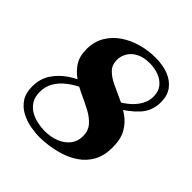

<svg xmlns="http://www.w3.org/2000/svg" viewBox="-187 -813 957 957"><g transform="rotate(45 291.5 -335.0)"><path d="M93 -467Q93 -416 114.5 -383Q136 -350 169.5 -327.5Q203 -305 240.5 -288Q278 -271 311.5 -253Q345 -235 366.5 -210Q388 -185 388 -147Q388 -111 367.5 -84.5Q347 -58 312 -44Q277 -30 234 -30Q209 -30 181.5 -36Q154 -42 131 -55.5Q108 -69 93.5 -92.5Q79 -116 79 -151Q79 -190 97 -220Q115 -250 143.5 -272.5Q172 -295 206 -311Q240 -327 271 -338L219 -351Q171 -334 128.5 -306Q86 -278 59.5 -237.5Q33 -197 33 -144Q33 -97 53 -67Q73 -37 105 -20Q137 -3 172.5 3.5Q208 10 239 10Q262 10 298 5.5Q334 1 374.5 -11.5Q415 -24 451 -48.5Q487 -73 509.5 -113Q532 -153 532 -212Q532 -270 511 -307Q490 -344 456.5 -367.5Q423 -391 385 -408Q347 -425 313.5 -441Q280 -457 259 -479Q238 -501 238 -536Q238 -562 252 -586Q266 -610 294.5 -625Q323 -640 366 -640Q400 -640 429.5 -629Q459 -618 478 -595Q497 -572 497 -535Q497 -490 461.5 -448Q426 -406 341 -366L396 -356Q463 -393 503 -436.5Q543 -480 543 -542Q543 -588 520.5 -618.5Q498 -649 458.5 -664.5Q419 -680 366 -680Q316 -680 267.5 -666.5Q219 -653 179.5 -626Q140 -599 116.5 -559Q93 -519 93 -467Z"/></g></svg>

Font: Brygada 1918
Style: Bold Italic
Weight: 700
Italic angle: -8°
Designer: Mateusz Machalski | Borys Kosmynka | Przemek Hoffer
Foundry: NIEPODLEGLA 2018
Version: Version 3.006